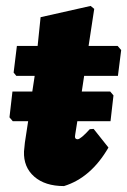

<svg xmlns="http://www.w3.org/2000/svg" viewBox="-20 -618 429 648"><path d="M196 10Q132 10 95.5 -22Q59 -54 61 -107L64 -137L75 -209H23L12 -222L22 -309H89L96 -355L97 -362H35L26 -373L37 -463H107L117 -560L286 -598L298 -588L279 -463H377L389 -449L378 -362H264L256 -309H352L363 -296L353 -209H241L234 -165L233 -157Q233 -148 242 -148Q252 -148 283 -182L296 -183L346 -120Q287 -18 196 10Z"/></svg>

Font: Alegreya Sans Black
Style: Italic
Weight: 900
Italic angle: -7°
Designer: Juan Pablo del Peral
Foundry: Huerta Tipografica
Version: Version 2.007